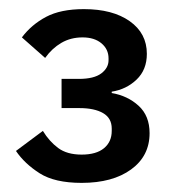

<svg xmlns="http://www.w3.org/2000/svg" viewBox="-20 -724 385 421"><path d="M153 -551Q186 -551 202 -563Q218 -575 218 -592V-596Q218 -616 202.5 -629Q187 -642 161 -642Q135 -642 114.5 -630Q94 -618 79 -597L28 -642Q49 -670 81 -687Q113 -704 164 -704Q227 -704 264.5 -677.5Q302 -651 302 -606Q302 -571 279.5 -549.5Q257 -528 225 -523V-520Q260 -514 284 -492Q308 -470 308 -432Q308 -382 267.5 -352.5Q227 -323 159 -323Q100 -323 67 -344Q34 -365 15 -393L74 -437Q88 -414 107.5 -399.5Q127 -385 159 -385Q191 -385 208 -399Q225 -413 225 -437V-442Q225 -465 206 -476Q187 -487 154 -487H115V-551Z"/></svg>

Font: IBM Plex Sans Thai Medm
Style: Regular
Weight: 500
Designer: Mike Abbink, Paul van der Laan, Pieter van Rosmalen, Ben Mitchell, Mark Frömberg
Foundry: Bold Monday
Version: Version 1.2